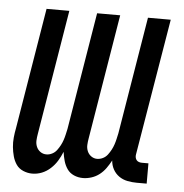

<svg xmlns="http://www.w3.org/2000/svg" viewBox="-44 -562 587 613"><g transform="rotate(5 250.0 -256.0)"><path d="M81 8Q66 8 52 2Q38 -4 30 -15.5Q22 -27 18 -41.5Q14 -56 12.5 -71Q11 -86 12.5 -101.5Q14 -117 17 -132L81 -520H154L88 -120Q86 -109 85.5 -98.5Q85 -88 89 -78.5Q93 -69 101.5 -63Q110 -57 121 -57Q130 -57 139 -61.5Q148 -66 154 -74Q160 -82 164.5 -90.5Q169 -99 172 -108Q175 -117 177 -126Q179 -135 181 -144L243 -520H317L251 -120Q249 -109 248.5 -98.5Q248 -88 252 -78.5Q256 -69 264.5 -63Q273 -57 283 -57Q293 -57 302 -61.5Q311 -66 317 -74Q323 -82 327.5 -90.5Q332 -99 335 -108Q338 -117 340 -126Q342 -135 344 -144L406 -520H479L406 -82Q405 -77 406 -72Q407 -67 410 -63.5Q413 -60 417.5 -58.5Q422 -57 427 -57H448V8H416Q401 8 386 5Q371 2 359 -6.5Q347 -15 340 -28Q333 -41 332 -56Q325 -43 316.5 -31Q308 -19 296.5 -10Q285 -1 271 3.5Q257 8 244 8Q228 8 214.5 2Q201 -4 193 -15.5Q185 -27 181 -41Q177 -55 175 -70Q169 -55 160.5 -41Q152 -27 139.5 -15.5Q127 -4 112 2Q97 8 81 8Z"/></g></svg>

Font: Iosevka Term Curly
Style: Italic
Weight: 400
Italic angle: -9°
Designer: Belleve Invis
Foundry: Belleve Invis
Version: Version 32.3.0